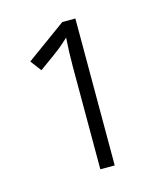

<svg xmlns="http://www.w3.org/2000/svg" viewBox="-75 -770 450 540"><g transform="rotate(-15 150.0 -500.0)"><path d="M193.8 -286.1H151.9V-585.9Q151.9 -627.9 154.8 -668.9Q138.7 -653.8 127.9 -645Q117.2 -636.2 64 -598.1L40 -629.9L155.8 -713.9H193.8Z"/></g></svg>

Font: TypoPRO Open Sans Condensed
Style: Regular
Weight: 300
Width: 3
Foundry: Ascender Corporation
Version: Version 1.10